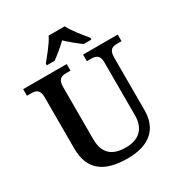

<svg xmlns="http://www.w3.org/2000/svg" viewBox="-213 -1079 1163 1238"><g transform="rotate(-30 368.0 -460.5)"><path d="M225 -784V-771H283C314 -793 361 -832 391 -861C421 -832 468 -793 500 -771H557V-784C526 -822 472 -886 451 -931H331C310 -886 256 -822 225 -784ZM378 10C546 10 626 -72 626 -205V-598C626 -657 654 -665 688 -665H720V-714H462V-665H493C527 -665 556 -657 556 -602V-207C556 -109 501 -57 402 -57C309 -57 246 -96 246 -210V-598C246 -657 275 -665 309 -665H340V-714H16V-665H47C81 -665 110 -657 110 -602V-217C110 -54 210 10 378 10Z"/></g></svg>

Font: Noto Serif SemiBold
Style: Regular
Weight: 600
Designer: Monotype Design Team
Foundry: Monotype Imaging Inc.
Version: Version 2.013